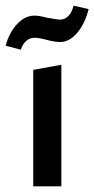

<svg xmlns="http://www.w3.org/2000/svg" viewBox="-32 -656 332 676"><path d="M85 -410 184 -428V0H85ZM-12 -495Q0 -541 28 -571Q56 -601 89 -601Q106 -601 132 -594Q169 -587 180 -587Q196 -587 208.5 -599.5Q221 -612 227 -636L280 -624Q267 -572 239.5 -540Q212 -508 180 -508Q161 -508 131 -516Q105 -523 89 -523Q73 -523 60.5 -512Q48 -501 41 -481Z"/></svg>

Font: Ysabeau Semibold
Style: Regular
Weight: 600
Designer: Christian Thalmann (Catharsis Fonts)
Version: Version 0.003